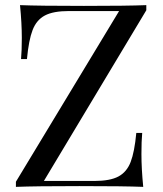

<svg xmlns="http://www.w3.org/2000/svg" viewBox="-20 -728 634 748"><path d="M550 -688 151 -23H347Q409 -23 441.5 -40.5Q474 -58 489 -97Q504 -136 511 -210H534Q531 -179 531 -128Q531 -71 538 0Q464 -3 289 -3Q118 -3 42 0V-20L444 -685H249Q187 -685 154.5 -667.5Q122 -650 107 -611Q92 -572 85 -498H62Q65 -530 65 -580Q65 -637 58 -708Q132 -705 307 -705Q477 -705 550 -708Z"/></svg>

Font: Playfair Display SC
Style: Regular
Weight: 400
Designer: Claus Eggers Sørensen
Foundry: Claus Eggers Sørensen
Version: Version 1.200; ttfautohint (v1.6)